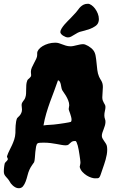

<svg xmlns="http://www.w3.org/2000/svg" viewBox="-28 -955 622 1012"><path d="M535.2 -186Q536.1 -181.6 536.6 -176.5Q537.1 -171.4 537.1 -166Q537.1 -153.3 534.7 -139.9Q532.2 -126.5 528.6 -113.3Q524.9 -100.1 520.8 -88.1Q516.6 -76.2 513.2 -65.9Q506.3 -45.9 502.9 -35.6Q499.5 -25.4 496.1 -20.8Q492.7 -16.1 487.5 -15.6Q482.4 -15.1 472.2 -15.1Q464.8 -15.1 453.1 -18.8Q441.4 -22.5 429.2 -30Q417 -37.6 406.5 -48.8Q396 -60.1 392.1 -75.2Q392.1 -78.1 394 -85Q396 -91.8 396 -100.1Q395.5 -105.5 394.3 -115.7Q393.1 -126 391.1 -138.4Q389.2 -150.9 387 -163.8Q384.8 -176.8 381.8 -187.5Q378.9 -198.2 375.7 -205.1Q372.6 -211.9 369.1 -211.9Q356.4 -211.9 350.8 -208.3Q345.2 -204.6 341.3 -200.4Q337.4 -196.3 332.8 -192.6Q328.1 -189 317.9 -189Q308.1 -189 296.4 -191.2Q284.7 -193.4 270.3 -196Q255.9 -198.7 238.8 -200.9Q221.7 -203.1 201.2 -203.1Q190.4 -203.1 181.6 -202.4Q172.9 -201.7 169.9 -199.2Q164.6 -194.8 162.1 -182.1Q159.7 -169.4 158.2 -154.1Q156.7 -138.7 155.8 -123.8Q154.8 -108.9 151.9 -100.1Q150.9 -98.6 147.9 -94.5Q145 -90.3 141.1 -84.7Q137.2 -79.1 133.3 -72.5Q129.4 -65.9 127 -60.1Q121.1 -46.9 116.9 -30Q112.8 -13.2 107.2 1.7Q101.6 16.6 93.3 26.9Q85 37.1 70.8 37.1Q61.5 37.1 53.5 32.7Q45.4 28.3 39.3 22.7Q33.2 17.1 29.3 12Q25.4 6.8 24.9 4.9Q19 -5.4 13.4 -12Q7.8 -18.6 2.9 -23.9Q-2 -29.3 -4.9 -35.4Q-7.8 -41.5 -7.8 -50.8Q-7.8 -54.2 -7.6 -60.1Q-7.3 -65.9 -6.6 -72.3Q-5.9 -78.6 -4.9 -84.5Q-3.9 -90.3 -2.9 -94.2Q-2 -96.7 0.7 -99.4Q3.4 -102.1 6.1 -105Q8.8 -107.9 11 -110.6Q13.2 -113.3 13.2 -116.2Q13.2 -120.1 11 -123.5Q8.8 -127 8.8 -130.9Q8.8 -131.8 9.3 -132.3Q9.8 -132.8 9.8 -133.8Q14.6 -148.4 21.7 -162.1Q28.8 -175.8 35.4 -190.2Q42 -204.6 47.1 -220Q52.2 -235.4 53.2 -253.9Q53.2 -262.7 53.5 -272.9Q53.7 -283.2 54.4 -293.7Q55.2 -304.2 56.9 -314.2Q58.6 -324.2 62 -332Q62.5 -333.5 66.7 -336.9Q70.8 -340.3 75.7 -345.9Q80.6 -351.6 84.2 -359.6Q87.9 -367.7 87.9 -377.9Q87.9 -383.3 86.9 -389.2Q85.9 -395 85.9 -400.9Q85.9 -407.7 88.1 -412.4Q90.3 -417 93.5 -421.1Q96.7 -425.3 99.9 -429.7Q103 -434.1 105 -439.9Q108.9 -450.2 109.4 -461.7Q109.9 -473.1 109.9 -484.6Q109.9 -496.1 110.6 -507.3Q111.3 -518.6 115.2 -528.8Q116.2 -533.2 119.6 -536.4Q123 -539.6 126.7 -542.7Q130.4 -545.9 133.3 -549.8Q136.2 -553.7 136.2 -559.1Q136.2 -563 135.5 -567.1Q134.8 -571.3 134.8 -576.2Q134.8 -587.4 139.9 -599.1Q145 -610.8 151.4 -622.3Q157.7 -633.8 162.8 -644.8Q168 -655.8 168 -665V-674.8Q168 -684.1 175.5 -693.8Q183.1 -703.6 196.3 -711.7Q209.5 -719.7 226.8 -724.9Q244.1 -730 263.2 -730Q273.9 -730 282.5 -727.3Q291 -724.6 299.8 -721.2Q308.6 -717.8 318.8 -714.6Q329.1 -711.4 342.8 -710.9Q350.6 -710.9 359.1 -712.6Q367.7 -714.4 376.5 -716.6Q385.3 -718.8 394 -720.5Q402.8 -722.2 411.1 -722.2Q415.5 -722.2 422.6 -719.5Q429.7 -716.8 437.3 -712.4Q444.8 -708 451.9 -702.1Q459 -696.3 463.9 -689.9Q472.7 -678.7 475.8 -661.6Q479 -644.5 480.7 -625Q482.4 -605.5 484.9 -585.9Q487.3 -566.4 494.1 -550.8Q496.6 -544.4 500 -539.3Q503.4 -534.2 506.6 -528.3Q509.8 -522.5 512 -514.9Q514.2 -507.3 514.2 -496.1Q514.2 -482.4 512.7 -468.5Q511.2 -454.6 511.2 -441.9Q511.2 -431.6 513.9 -424.8Q516.6 -418 519.5 -412.8Q522.5 -407.7 525.1 -402.8Q527.8 -397.9 527.8 -391.1Q527.8 -381.8 524.9 -370.1Q522 -358.4 522 -347.2Q522 -336.4 525.4 -327.6Q528.8 -318.8 527.8 -310.1Q527.3 -300.8 524.4 -291.5Q521.5 -282.2 518.1 -273.4Q514.6 -264.6 511.7 -255.9Q508.8 -247.1 508.8 -238.8Q508.8 -231.9 512.2 -225.6Q515.6 -219.2 520 -212.9Q524.4 -206.5 528.8 -200Q533.2 -193.4 535.2 -186ZM346.2 -313Q349.1 -317.4 349.1 -324.2Q349.1 -331.1 346.7 -339.8Q344.2 -348.6 341.6 -356.7Q338.9 -364.7 336.4 -371.1Q334 -377.4 334 -379.9Q334 -384.8 335.4 -389.6Q336.9 -394.5 336.9 -399.9Q336.9 -412.6 331.5 -425.8Q326.2 -439 319.6 -450Q313 -460.9 307.1 -469Q301.3 -477.1 299.8 -480Q296.4 -487.8 295.2 -495.8Q293.9 -503.9 292.2 -511.2Q290.5 -518.6 287.6 -523.9Q284.7 -529.3 277.8 -532.2Q268.1 -502.9 257.1 -474.6Q246.1 -446.3 235.6 -417.2Q225.1 -388.2 216.1 -357.7Q207 -327.1 201.2 -293.9Q218.3 -296.4 236.3 -297.1Q254.4 -297.9 274.9 -300.8Q277.8 -301.3 289.1 -302.7Q300.3 -304.2 312.7 -306.2Q325.2 -308.1 335.2 -310.1Q345.2 -312 346.2 -313ZM490.2 -836.9Q486.3 -825.2 473.6 -816.7Q460.9 -808.1 446.5 -802.7Q432.1 -797.4 419.7 -794.2Q407.2 -791 403.8 -790Q391.6 -787.6 381.8 -782.5Q372.1 -777.3 363.3 -771.7Q354.5 -766.1 346.7 -762Q338.9 -757.8 330.1 -757.8Q324.2 -757.8 317.4 -760.5Q310.5 -763.2 304.4 -767.1Q298.3 -771 294.2 -776.1Q290 -781.2 290 -786.1Q290 -793.9 296.4 -804.4Q302.7 -814.9 311.5 -825.2Q320.3 -835.4 328.9 -844Q337.4 -852.5 341.8 -856.9Q350.1 -866.2 358.2 -874.3Q366.2 -882.3 372.1 -889.2Q378.9 -896.5 384.5 -904.8Q390.1 -913.1 397.2 -919.7Q404.3 -926.3 413.3 -930.7Q422.4 -935.1 436 -935.1Q443.8 -935.1 453.9 -928.2Q463.9 -921.4 472.7 -909.9Q481.4 -898.4 487.3 -883.8Q493.2 -869.1 493.2 -854Q493.2 -844.2 490.2 -836.9Z"/></svg>

Font: Freckle Face
Style: Regular
Weight: 400
Designer: Astigmatic (AOETI)
Foundry: Astigmatic (AOETI)
Version: Version 1.000